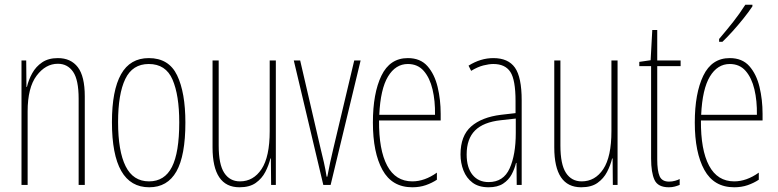

<svg xmlns="http://www.w3.org/2000/svg" viewBox="-20 -783 3295 813"><path d="M225 -537Q280 -537 309.5 -498.5Q339 -460 339 -375V0H313V-365Q313 -445 289.5 -479Q266 -513 225 -513Q173 -513 135 -462.5Q97 -412 97 -311V0H71V-527H91L92 -415H94Q101 -445 116.5 -473Q132 -501 158.5 -519Q185 -537 225 -537Z M765 -264Q765 -124 727 -57Q689 10 612 10Q454 10 454 -266Q454 -400 492.5 -468.5Q531 -537 610 -537Q695 -537 730 -464Q765 -391 765 -264ZM480 -266Q480 -143 512 -79Q544 -15 611 -15Q677 -15 708 -76Q739 -137 739 -265Q739 -380 710.5 -446Q682 -512 610 -512Q541 -512 510.5 -448.5Q480 -385 480 -266Z M1148 -527V0H1128L1127 -112H1125Q1118 -83 1103.5 -55Q1089 -27 1063 -8.5Q1037 10 994 10Q880 10 880 -159V-527H906V-167Q906 -87 929.5 -51Q953 -15 996 -15Q1053 -15 1087.5 -67Q1122 -119 1122 -228V-527Z M1349 0 1224 -527H1251L1338 -152Q1345 -124 1351.5 -95.5Q1358 -67 1363 -35H1366Q1372 -66 1378 -95Q1384 -124 1391 -152L1480 -527H1507L1380 0Z M1707 -537Q1760 -537 1790 -503Q1820 -469 1833 -415Q1846 -361 1846 -301V-273H1585Q1584 -148 1619.5 -81.5Q1655 -15 1726 -15Q1778 -15 1830 -52V-22Q1809 -8 1783 1Q1757 10 1726 10Q1640 10 1599.5 -63.5Q1559 -137 1559 -264Q1559 -388 1595 -462.5Q1631 -537 1707 -537ZM1707 -512Q1655 -512 1623 -459Q1591 -406 1586 -297H1822Q1823 -356 1811.5 -404.5Q1800 -453 1774.5 -482.5Q1749 -512 1707 -512Z M2069 -537Q2132 -537 2160.5 -496.5Q2189 -456 2189 -358V0H2168L2167 -93H2165Q2159 -68 2146.5 -44.5Q2134 -21 2110.5 -5.5Q2087 10 2049 10Q2007 10 1981 -9.5Q1955 -29 1942.5 -61Q1930 -93 1930 -129Q1930 -208 1975 -247.5Q2020 -287 2102 -297L2163 -304V-355Q2163 -445 2141 -478.5Q2119 -512 2069 -512Q2051 -512 2027 -506Q2003 -500 1975 -483L1964 -505Q2015 -537 2069 -537ZM2101 -274Q2027 -266 1991.5 -230.5Q1956 -195 1956 -129Q1956 -73 1981 -42.5Q2006 -12 2049 -12Q2112 -12 2138 -70Q2164 -128 2164 -220V-281Z M2595 -527V0H2575L2574 -112H2572Q2565 -83 2550.5 -55Q2536 -27 2510 -8.5Q2484 10 2441 10Q2327 10 2327 -159V-527H2353V-167Q2353 -87 2376.5 -51Q2400 -15 2443 -15Q2500 -15 2534.5 -67Q2569 -119 2569 -228V-527Z M2813 -14Q2826 -14 2838.5 -17.5Q2851 -21 2858 -25V0Q2848 4 2837 7Q2826 10 2812 10Q2766 10 2751.5 -21Q2737 -52 2737 -112V-503H2687V-521L2735 -528L2742 -656H2763V-527H2862V-503H2763V-108Q2763 -60 2773 -37Q2783 -14 2813 -14Z M3070 -537Q3123 -537 3153 -503Q3183 -469 3196 -415Q3209 -361 3209 -301V-273H2948Q2947 -148 2982.5 -81.5Q3018 -15 3089 -15Q3141 -15 3193 -52V-22Q3172 -8 3146 1Q3120 10 3089 10Q3003 10 2962.5 -63.5Q2922 -137 2922 -264Q2922 -388 2958 -462.5Q2994 -537 3070 -537ZM3070 -512Q3018 -512 2986 -459Q2954 -406 2949 -297H3185Q3186 -356 3174.5 -404.5Q3163 -453 3137.5 -482.5Q3112 -512 3070 -512ZM3166 -756Q3150 -732 3127.5 -704Q3105 -676 3082 -650.5Q3059 -625 3039 -606H3025V-618Q3059 -658 3085 -691Q3111 -724 3136 -763H3166Z"/></svg>

Font: Noto Sans Thai Looped ExtraCondensed Thin
Style: Regular
Weight: 100
Width: 2
Designer: Sasikarn Vongin, Ben Mitchell
Foundry: The Fontpad Ltd
Version: Version 1.001; ttfautohint (v1.8.4.7-5d5b)